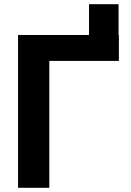

<svg xmlns="http://www.w3.org/2000/svg" viewBox="-20 -894 623 914"><path d="M545.9 -727.5V-604H214.8V0H65.9V-727.5H403.8V-874H544.4V-727.5Z"/></svg>

Font: Inter-Bold
Style: Bold
Weight: 700
Designer: Rasmus Andersson
Foundry: rsms
Version: Version 4.000;git-a52131595